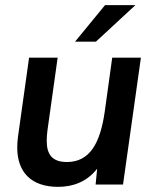

<svg xmlns="http://www.w3.org/2000/svg" viewBox="-20 -717 598 746"><path d="M206 9C264 9 318 -11 357.5 -61.5L351.5 0H458L527.5 -493H416L387 -283.5C369.5 -161 329 -87.5 240 -87.5C184 -87.5 161.5 -115.5 161.5 -170C161.5 -182.5 162.5 -196.5 164.5 -211.5L204 -493H93L50 -186.5C48 -171.5 47 -157.5 47 -144C47 -48.5 100.5 9 206 9ZM271.5 -555H352.5L506 -697H388Z"/></svg>

Font: HK Grotesk SemiBold
Style: Italic
Weight: 600
Italic angle: -16°
Designer: Alfredo Marco Pradil
Foundry: Hanken Design Co.
Version: Version 3.001;FEAKit 1.0